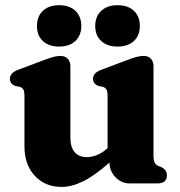

<svg xmlns="http://www.w3.org/2000/svg" viewBox="-20 -705 693 738"><path d="M74 -142V-337Q74 -354.5 69.2 -361.5Q64.5 -368.5 55.5 -371.5L38.5 -374.5Q18 -383 18 -402.5Q18 -424.5 49 -436.5L147.5 -473.5Q170.5 -482 184.5 -486Q198.5 -490 212 -490Q230.5 -490 240.5 -479Q250.5 -468 250.5 -451V-176.5Q250.5 -139 267.2 -120Q284 -101 313.5 -101Q332.5 -101 353 -109.2Q373.5 -117.5 393.5 -135.5V-337Q393.5 -354.5 388.8 -361.5Q384 -368.5 375 -371.5L358.5 -374.5Q337.5 -383 337.5 -402.5Q337.5 -424.5 368.5 -436.5L467 -473.5Q489.5 -482 503.8 -486Q518 -490 532.5 -490Q550.5 -490 560.2 -479Q570 -468 570 -451V-109.5Q570 -89 574.2 -80.5Q578.5 -72 586.5 -68L599.5 -63Q621.5 -52 621.5 -31Q621.5 0 584.5 0H479Q447.5 0 424.8 -22.8Q402 -45.5 400.5 -80Q343.5 -29.5 299.5 -8Q255.5 13.5 217 13.5Q153 13.5 113.5 -29.5Q74 -72.5 74 -142ZM207 -526Q168 -526 145 -547.2Q122 -568.5 122 -605Q122 -642 145 -663.5Q168 -685 207 -685Q247 -685 269.8 -663.5Q292.5 -642 292.5 -605Q292.5 -569 269.8 -547.5Q247 -526 207 -526ZM431.5 -526Q392.5 -526 369.2 -547.2Q346 -568.5 346 -605Q346 -642 369.2 -663.5Q392.5 -685 431.5 -685Q472 -685 494.8 -663.5Q517.5 -642 517.5 -605Q517.5 -569 494.8 -547.5Q472 -526 431.5 -526Z"/></svg>

Font: Fraunces 9pt S050
Style: Bold
Weight: 700
Version: Version 1.000; ttfautohint (v1.8.3)